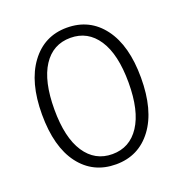

<svg xmlns="http://www.w3.org/2000/svg" viewBox="-124 -780 863 905"><g transform="rotate(-20 307.0 -327.5)"><path d="M556.2 -329.1Q556.2 -166 488.5 -75.4Q420.9 15.1 307.1 15.1Q192.4 15.1 125.2 -73.7Q58.1 -162.6 58.1 -325.2Q58.1 -486.3 126 -578.1Q193.8 -669.9 307.1 -669.9Q421.9 -669.9 489 -580.1Q556.2 -490.2 556.2 -329.1ZM307.1 -36.1Q394.5 -36.1 443.8 -111.3Q493.2 -186.5 493.2 -327.1Q493.2 -469.2 443.6 -544.2Q394 -619.1 307.1 -619.1Q218.8 -619.1 169.9 -543.9Q121.1 -468.8 121.1 -327.1Q121.1 -185.5 170.7 -110.8Q220.2 -36.1 307.1 -36.1Z"/></g></svg>

Font: IntelOne Mono Light
Style: Regular
Weight: 300
Designer: Fred Shallcrass
Foundry: Frere-Jones Type LLC
Version: Version 1.200;hotconv 1.1.0;makeotfexe 2.6.0;FJTRelease1.2